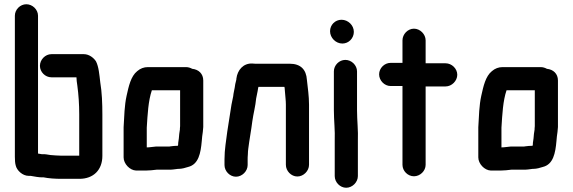

<svg xmlns="http://www.w3.org/2000/svg" viewBox="-20 -784 2697 904"><path d="M168 -474C168 -445 193 -420 222 -420H340C340 -407 342 -397 344 -382C350 -338 353 -292 353 -246V-51H269C252 -51 234 -53 218 -54C203 -56 193 -59 178 -58H177C172 -59 166 -60 159 -61V-710C159 -739 133 -764 104 -764C75 -764 50 -739 50 -710V-46C50 -29 51 -15 54 -5C59 18 86 44 115 44H124C143 47 164 52 184 51H185C209 56 240 58 269 58H354C420 58 462 16 462 -50V-244C462 -298 460 -349 452 -397C448 -431 445 -470 432 -495C422 -511 400 -529 375 -529H222C193 -529 168 -503 168 -474Z M671 -90V-183C675 -246 678 -309 695 -359H828V-190C827 -182 827 -177 827 -174C826 -169 825 -162 824 -154L822 -132L819 -111C819 -107 819 -103 818 -98C813 -97 807 -97 801 -97L783 -95C779 -94 776 -94 773 -94H714C700 -93 685 -90 671 -90ZM621 19H667C681 19 703 17 717 15H773C780 15 787 15 795 14L811 12C816 11 820 11 823 11C836 11 854 6 866 2C915 -10 925 -63 930 -120L932 -142C934 -159 936 -165 937 -186V-405C937 -437 915 -457 885 -460C876 -465 866 -468 856 -468H676C658 -468 641 -462 626 -449C596 -425 586 -378 576 -333C566 -288 565 -237 562 -185V-43C562 -13 591 18 621 19Z M1146 -7V-34C1146 -39 1146 -46 1147 -57C1147 -67 1148 -76 1149 -84C1154 -125 1163 -172 1168 -213C1173 -249 1183 -285 1186 -320C1188 -332 1191 -345 1193 -355L1195 -367C1195 -369 1196 -372 1197 -375H1319C1319 -374 1319 -373 1320 -372L1322 -348C1323 -331 1326 -311 1326 -292V-8C1326 21 1351 47 1380 47C1409 47 1435 21 1435 -8V-291C1435 -331 1429 -372 1425 -408C1422 -457 1395 -484 1344 -484H1187C1180 -484 1174 -484 1169 -485C1125 -487 1098 -454 1093 -414C1093 -412 1093 -409 1092 -406C1088 -392 1087 -385 1085 -371C1083 -359 1079 -344 1078 -331C1075 -317 1073 -308 1070 -292C1064 -248 1056 -208 1050 -164C1045 -122 1037 -81 1037 -34V-7C1037 22 1062 48 1091 48C1120 48 1146 22 1146 -7Z M1552 -448V-265C1552 -218 1558 -168 1556 -123V45C1556 74 1581 100 1610 100C1639 100 1665 74 1665 45V-122C1667 -168 1661 -218 1661 -265V-448C1661 -477 1635 -502 1606 -502C1577 -502 1552 -477 1552 -448ZM1534 -637C1534 -606 1561 -579 1592 -579C1622 -579 1646 -604 1646 -634C1646 -665 1619 -691 1588 -691C1558 -691 1534 -667 1534 -637Z M1875 -594V-488H1819C1790 -488 1765 -463 1765 -434C1765 -405 1790 -379 1819 -379H1875V-8C1875 21 1900 46 1929 46C1958 46 1984 21 1984 -8V-377H2078C2107 -377 2133 -403 2133 -432C2133 -461 2107 -486 2078 -486H1984V-594C1984 -623 1958 -649 1929 -649C1900 -649 1875 -623 1875 -594Z M2341 -90V-183C2345 -246 2348 -309 2365 -359H2498V-190C2497 -182 2497 -177 2497 -174C2496 -169 2495 -162 2494 -154L2492 -132L2489 -111C2489 -107 2489 -103 2488 -98C2483 -97 2477 -97 2471 -97L2453 -95C2449 -94 2446 -94 2443 -94H2384C2370 -93 2355 -90 2341 -90ZM2291 19H2337C2351 19 2373 17 2387 15H2443C2450 15 2457 15 2465 14L2481 12C2486 11 2490 11 2493 11C2506 11 2524 6 2536 2C2585 -10 2595 -63 2600 -120L2602 -142C2604 -159 2606 -165 2607 -186V-405C2607 -437 2585 -457 2555 -460C2546 -465 2536 -468 2526 -468H2346C2328 -468 2311 -462 2296 -449C2266 -425 2256 -378 2246 -333C2236 -288 2235 -237 2232 -185V-43C2232 -13 2261 18 2291 19Z"/></svg>

Font: Electronic
Style: ExHv
Weight: 900
Version: Version 1.011